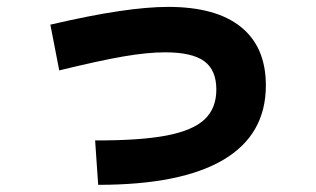

<svg xmlns="http://www.w3.org/2000/svg" viewBox="-20 -548 904 549"><path d="M598.6 -292Q598.6 -347.7 564 -373Q529.3 -398.4 452.1 -398.4Q401.4 -398.4 332.3 -386.5Q263.2 -374.5 149.4 -346.7L124 -477.5Q237.3 -503.9 319.6 -516.1Q401.9 -528.3 460.9 -528.3Q597.7 -528.3 668.9 -470.9Q740.2 -413.6 740.2 -303.7Q740.2 -163.1 619.1 -91.3Q498 -19.5 260.7 -19.5L252 -146.5Q380.4 -146 455.8 -160.4Q531.2 -174.8 564.9 -206.5Q598.6 -238.3 598.6 -292Z"/></svg>

Font: Pretendard GOV ExtraBold
Style: Regular
Weight: 800
Designer: Base glyphs from Inter by Rasmus Andersson; Hangeul glyphs from Noto Sans CJK(Source Han Sans) by Jang Soo-young and Kan
Foundry: Kil Hyung-jin
Version: Version 1.309